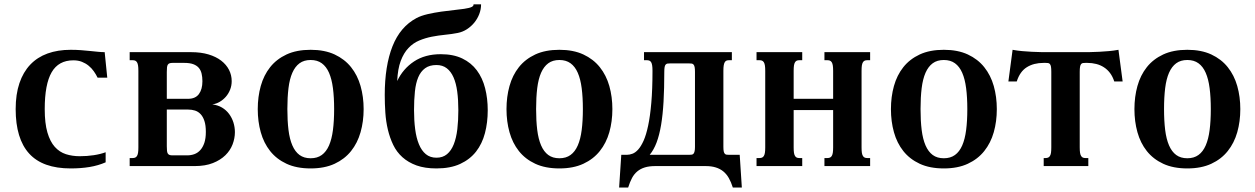

<svg xmlns="http://www.w3.org/2000/svg" viewBox="-20 -756 5711 874"><path d="M342.8 -44.9Q376.5 -44.9 407 -49.6Q437.5 -54.2 460.9 -63V-17.1Q427.2 -2.4 387.7 4.2Q348.1 10.7 301.8 10.7Q174.3 10.7 112.8 -56.9Q51.3 -124.5 51.3 -259.3Q51.3 -326.7 68.4 -377.2Q85.4 -427.7 117.7 -461.7Q149.9 -495.6 196.5 -512.5Q243.2 -529.3 301.8 -529.3Q327.1 -529.3 349.1 -527.6Q371.1 -525.9 390.1 -523.9Q409.2 -522 425.8 -520.3Q442.4 -518.6 456.5 -518.6L468.3 -402.3H424.3Q417 -417.5 407 -431.6Q397 -445.8 383.5 -456.8Q370.1 -467.8 353 -474.6Q335.9 -481.4 314 -481.4Q246.6 -481.4 215.1 -427Q183.6 -372.6 183.6 -259.3Q183.6 -194.8 195.8 -153.1Q208 -111.3 229.5 -87.4Q251 -63.5 280 -54.2Q309.1 -44.9 342.8 -44.9Z M570.3 0V-36.6H584Q590.3 -36.6 595.2 -38.6Q600.1 -40.5 603.5 -45.9Q606.9 -51.3 608.4 -60.5Q609.9 -69.8 609.9 -85V-433.6Q609.9 -448.7 608.4 -458Q606.9 -467.3 603.5 -472.7Q600.1 -478 595.2 -480Q590.3 -481.9 584 -481.9H570.3V-518.6H850.1Q894.5 -518.6 929 -508.3Q963.4 -498 986.8 -480Q1010.3 -461.9 1022.5 -438Q1034.7 -414.1 1034.7 -386.7Q1034.7 -366.2 1027.6 -348.1Q1020.5 -330.1 1008.3 -315.9Q996.1 -301.8 980.2 -292.5Q964.4 -283.2 946.3 -280.8Q971.2 -277.8 990.5 -266.4Q1009.8 -254.9 1022.7 -237.5Q1035.6 -220.2 1042.5 -198.7Q1049.3 -177.2 1049.3 -154.3Q1049.3 -126.5 1038.8 -98.9Q1028.3 -71.3 1005.9 -49.3Q983.4 -27.3 949 -13.7Q914.6 0 866.2 0ZM739.3 -306.2H835.9Q869.6 -306.2 885.5 -327.9Q901.4 -349.6 901.4 -386.2Q901.4 -405.3 897.7 -420.9Q894 -436.5 884.8 -447.3Q875.5 -458 859.6 -463.9Q843.8 -469.7 819.3 -469.7H765.1Q757.3 -469.7 752.2 -468Q747.1 -466.3 744.1 -461.9Q741.2 -457.5 740.2 -449.5Q739.3 -441.4 739.3 -428.2ZM832 -48.8Q849.6 -48.8 865 -54.4Q880.4 -60.1 891.8 -72.8Q903.3 -85.4 910.2 -105.7Q917 -126 917 -155.8Q917 -185.5 910.6 -205.1Q904.3 -224.6 893.3 -236.3Q882.3 -248 867.7 -252.7Q853 -257.3 836.4 -257.3H739.3V-90.3Q739.3 -77.1 740.2 -69.1Q741.2 -61 744.1 -56.6Q747.1 -52.2 752.2 -50.5Q757.3 -48.8 765.1 -48.8Z M1153.3 -259.3Q1153.3 -315.4 1167 -364.5Q1180.7 -413.6 1209.7 -450.2Q1238.8 -486.8 1284.4 -508.1Q1330.1 -529.3 1394 -529.3Q1457.5 -529.3 1503.2 -508.1Q1548.8 -486.8 1578.1 -450.2Q1607.4 -413.6 1621.3 -364.5Q1635.3 -315.4 1635.3 -259.3Q1635.3 -203.1 1621.3 -154.1Q1607.4 -105 1578.1 -68.4Q1548.8 -31.7 1503.2 -10.5Q1457.5 10.7 1394 10.7Q1330.1 10.7 1284.4 -10.5Q1238.8 -31.7 1209.7 -68.4Q1180.7 -105 1167 -154.1Q1153.3 -203.1 1153.3 -259.3ZM1288.1 -259.8Q1288.1 -206.1 1293.2 -164.6Q1298.3 -123 1310.8 -94.2Q1323.2 -65.4 1343.5 -50.5Q1363.8 -35.6 1394 -35.6Q1424.3 -35.6 1444.8 -50.5Q1465.3 -65.4 1477.8 -94Q1490.2 -122.6 1495.6 -164.1Q1501 -205.6 1501 -259.3Q1501 -313 1495.6 -354.5Q1490.2 -396 1477.8 -424.6Q1465.3 -453.1 1444.8 -468Q1424.3 -482.9 1394 -482.9Q1363.8 -482.9 1343.5 -468Q1323.2 -453.1 1310.8 -424.8Q1298.3 -396.5 1293.2 -354.7Q1288.1 -313 1288.1 -259.8Z M1966.8 10.7Q1914.1 10.7 1876.2 -2.9Q1838.4 -16.6 1812 -40.3Q1785.6 -64 1770 -96.4Q1754.4 -128.9 1745.6 -166Q1736.8 -203.1 1734.1 -243.4Q1731.4 -283.7 1731.4 -323.7Q1731.4 -456.1 1766.6 -545.2Q1801.8 -634.3 1876 -673.8Q1896.5 -684.6 1927 -691.7Q1957.5 -698.7 1989 -703.1Q2020.5 -707.5 2048.6 -710.4Q2076.7 -713.4 2092.8 -715.8Q2106 -717.8 2114.5 -720Q2123 -722.2 2127.7 -724.6Q2132.3 -727.1 2134 -729.7Q2135.7 -732.4 2135.7 -736.3H2169.9Q2169.9 -713.4 2161.6 -691.9Q2153.3 -670.4 2138.9 -652.8Q2124.5 -635.3 2105.2 -622.8Q2085.9 -610.4 2063.5 -606Q2036.1 -600.6 2005.9 -597.7Q1975.6 -594.7 1945.6 -588.9Q1915.5 -583 1888.2 -571.5Q1860.8 -560.1 1839.4 -537.6Q1817.9 -515.1 1804.2 -478.8Q1790.5 -442.4 1788.1 -387.2Q1814.5 -442.9 1864.5 -476.1Q1914.6 -509.3 1986.3 -509.3Q2043.9 -509.3 2084.5 -489.7Q2125 -470.2 2150.6 -435.8Q2176.3 -401.4 2188.2 -354.7Q2200.2 -308.1 2200.2 -254.4Q2200.2 -198.2 2187.5 -149.9Q2174.8 -101.6 2147 -65.9Q2119.1 -30.3 2074.7 -9.8Q2030.3 10.7 1966.8 10.7ZM1864.7 -254.4Q1864.7 -207.5 1869.9 -168Q1875 -128.4 1887 -99.4Q1898.9 -70.3 1918.5 -54.2Q1938 -38.1 1966.8 -38.1Q1995.6 -38.1 2014.9 -54.2Q2034.2 -70.3 2045.7 -99.4Q2057.1 -128.4 2061.8 -168Q2066.4 -207.5 2066.4 -254.4Q2066.4 -301.3 2061.3 -339.4Q2056.2 -377.4 2044.4 -404.1Q2032.7 -430.7 2013.7 -445.3Q1994.6 -460 1966.8 -460Q1935.1 -460 1915 -445.3Q1895 -430.7 1883.8 -404.1Q1872.6 -377.4 1868.7 -339.4Q1864.7 -301.3 1864.7 -254.4Z M2285.6 -259.3Q2285.6 -315.4 2299.3 -364.5Q2313 -413.6 2342 -450.2Q2371.1 -486.8 2416.7 -508.1Q2462.4 -529.3 2526.4 -529.3Q2589.8 -529.3 2635.5 -508.1Q2681.2 -486.8 2710.4 -450.2Q2739.7 -413.6 2753.7 -364.5Q2767.6 -315.4 2767.6 -259.3Q2767.6 -203.1 2753.7 -154.1Q2739.7 -105 2710.4 -68.4Q2681.2 -31.7 2635.5 -10.5Q2589.8 10.7 2526.4 10.7Q2462.4 10.7 2416.7 -10.5Q2371.1 -31.7 2342 -68.4Q2313 -105 2299.3 -154.1Q2285.6 -203.1 2285.6 -259.3ZM2420.4 -259.8Q2420.4 -206.1 2425.5 -164.6Q2430.7 -123 2443.1 -94.2Q2455.6 -65.4 2475.8 -50.5Q2496.1 -35.6 2526.4 -35.6Q2556.6 -35.6 2577.1 -50.5Q2597.7 -65.4 2610.1 -94Q2622.6 -122.6 2627.9 -164.1Q2633.3 -205.6 2633.3 -259.3Q2633.3 -313 2627.9 -354.5Q2622.6 -396 2610.1 -424.6Q2597.7 -453.1 2577.1 -468Q2556.6 -482.9 2526.4 -482.9Q2496.1 -482.9 2475.8 -468Q2455.6 -453.1 2443.1 -424.8Q2430.7 -396.5 2425.5 -354.7Q2420.4 -313 2420.4 -259.8Z M2962.9 0Q2935.1 0 2915.3 6.1Q2895.5 12.2 2881.1 24.2Q2866.7 36.1 2856.9 54.4Q2847.2 72.8 2839.4 97.7H2798.3L2808.1 -51.3H2834Q2845.7 -51.3 2858.9 -56.2Q2872.1 -61 2885 -75.2Q2897.9 -89.4 2909.7 -115.5Q2921.4 -141.6 2930.4 -184.1Q2939.5 -226.6 2944.8 -287.8Q2950.2 -349.1 2950.2 -433.6Q2950.2 -448.7 2948.7 -458Q2947.3 -467.3 2944.1 -472.7Q2940.9 -478 2936 -480Q2931.2 -481.9 2924.8 -481.9H2911.6V-518.6H3311.5V-481.9H3298.3Q3291.5 -481.9 3286.9 -480Q3282.2 -478 3279.1 -472.7Q3275.9 -467.3 3274.4 -458Q3272.9 -448.7 3272.9 -433.6V-87.4Q3272.9 -74.2 3274.4 -67.1Q3275.9 -60.1 3279.1 -56.4Q3282.2 -52.7 3286.9 -52Q3291.5 -51.3 3298.3 -51.3H3347.2L3356.9 97.7H3315.9Q3308.1 72.8 3297.6 54.4Q3287.1 36.1 3272.5 24.2Q3257.8 12.2 3238 6.1Q3218.3 0 3192.4 0ZM3003.9 -428.7Q3003.9 -353 3000.5 -293.2Q2997.1 -233.4 2989.3 -187Q2981.4 -140.6 2968.8 -107.2Q2956.1 -73.7 2937.5 -51.3H3117.2Q3123.5 -51.3 3128.7 -52Q3133.8 -52.7 3137 -56.4Q3140.1 -60.1 3141.8 -67.4Q3143.6 -74.7 3143.6 -87.4V-428.7Q3143.6 -442.4 3142.1 -450.2Q3140.6 -458 3137.2 -461.9Q3133.8 -465.8 3128.9 -466.6Q3124 -467.3 3117.7 -467.3H3029.8Q3022.9 -467.3 3018.3 -466.6Q3013.7 -465.8 3010.3 -462.2Q3006.8 -458.5 3005.4 -450.7Q3003.9 -442.9 3003.9 -428.7Z M3592.8 -85Q3592.8 -69.8 3594.2 -60.5Q3595.7 -51.3 3599.1 -45.9Q3602.5 -40.5 3607.2 -38.6Q3611.8 -36.6 3618.7 -36.6H3631.8V0H3423.8V-36.6H3437.5Q3443.8 -36.6 3448.7 -38.6Q3453.6 -40.5 3457 -45.9Q3460.4 -51.3 3461.9 -60.5Q3463.4 -69.8 3463.4 -85V-433.6Q3463.4 -448.7 3461.9 -458Q3460.4 -467.3 3457 -472.7Q3453.6 -478 3448.7 -480Q3443.8 -481.9 3437.5 -481.9H3423.8V-518.6H3631.8V-481.9H3618.7Q3611.8 -481.9 3607.2 -480Q3602.5 -478 3599.1 -472.7Q3595.7 -467.3 3594.2 -458Q3592.8 -448.7 3592.8 -433.6V-306.2H3772.5V-433.6Q3772.5 -448.7 3771 -458Q3769.5 -467.3 3766.1 -472.7Q3762.7 -478 3757.8 -480Q3752.9 -481.9 3746.6 -481.9H3732.9V-518.6H3940.9V-481.9H3927.7Q3920.9 -481.9 3916.3 -480Q3911.6 -478 3908.2 -472.7Q3904.8 -467.3 3903.3 -458Q3901.9 -448.7 3901.9 -433.6V-85Q3901.9 -69.8 3903.3 -60.5Q3904.8 -51.3 3908.2 -45.9Q3911.6 -40.5 3916.3 -38.6Q3920.9 -36.6 3927.7 -36.6H3940.9V0H3732.9V-36.6H3746.6Q3752.9 -36.6 3757.8 -38.6Q3762.7 -40.5 3766.1 -45.9Q3769.5 -51.3 3771 -60.5Q3772.5 -69.8 3772.5 -85V-254.9H3592.8Z M4035.6 -259.3Q4035.6 -315.4 4049.3 -364.5Q4063 -413.6 4092 -450.2Q4121.1 -486.8 4166.7 -508.1Q4212.4 -529.3 4276.4 -529.3Q4339.8 -529.3 4385.5 -508.1Q4431.2 -486.8 4460.4 -450.2Q4489.7 -413.6 4503.7 -364.5Q4517.6 -315.4 4517.6 -259.3Q4517.6 -203.1 4503.7 -154.1Q4489.7 -105 4460.4 -68.4Q4431.2 -31.7 4385.5 -10.5Q4339.8 10.7 4276.4 10.7Q4212.4 10.7 4166.7 -10.5Q4121.1 -31.7 4092 -68.4Q4063 -105 4049.3 -154.1Q4035.6 -203.1 4035.6 -259.3ZM4170.4 -259.8Q4170.4 -206.1 4175.5 -164.6Q4180.7 -123 4193.1 -94.2Q4205.6 -65.4 4225.8 -50.5Q4246.1 -35.6 4276.4 -35.6Q4306.6 -35.6 4327.1 -50.5Q4347.7 -65.4 4360.1 -94Q4372.6 -122.6 4377.9 -164.1Q4383.3 -205.6 4383.3 -259.3Q4383.3 -313 4377.9 -354.5Q4372.6 -396 4360.1 -424.6Q4347.7 -453.1 4327.1 -468Q4306.6 -482.9 4276.4 -482.9Q4246.1 -482.9 4225.8 -468Q4205.6 -453.1 4193.1 -424.8Q4180.7 -396.5 4175.5 -354.7Q4170.4 -313 4170.4 -259.8Z M4765.6 -428.7Q4765.6 -443.8 4764.2 -452.1Q4762.7 -460.4 4759.3 -464.4Q4755.9 -468.3 4751 -469Q4746.1 -469.7 4739.7 -469.7H4730.5Q4685.5 -469.7 4654.1 -450Q4622.6 -430.2 4608.4 -385.3H4570.3L4589.4 -529.3Q4610.4 -525.4 4632.3 -523.4Q4654.3 -521.5 4676.3 -520.3Q4698.2 -519 4719.2 -518.8Q4740.2 -518.6 4758.8 -518.6H4901.9Q4920.4 -518.6 4941.4 -518.8Q4962.4 -519 4984.4 -520.3Q5006.3 -521.5 5028.3 -523.4Q5050.3 -525.4 5071.3 -529.3L5090.3 -385.3H5052.2Q5044.9 -407.7 5033 -423.6Q5021 -439.5 5005.1 -449.7Q4989.3 -460 4970.2 -464.8Q4951.2 -469.7 4930.2 -469.7H4920.9Q4914.1 -469.7 4909.4 -469Q4904.8 -468.3 4901.4 -464.4Q4897.9 -460.4 4896.5 -452.1Q4895 -443.8 4895 -428.7V-85Q4895 -69.8 4896.5 -60.5Q4897.9 -51.3 4901.4 -45.9Q4904.8 -40.5 4909.4 -38.6Q4914.1 -36.6 4920.9 -36.6H4934.1V0H4731V-36.6H4739.7Q4746.1 -36.6 4751 -38.6Q4755.9 -40.5 4759.3 -45.9Q4762.7 -51.3 4764.2 -60.5Q4765.6 -69.8 4765.6 -85Z M5144 -259.3Q5144 -315.4 5157.7 -364.5Q5171.4 -413.6 5200.4 -450.2Q5229.5 -486.8 5275.1 -508.1Q5320.8 -529.3 5384.8 -529.3Q5448.2 -529.3 5493.9 -508.1Q5539.6 -486.8 5568.8 -450.2Q5598.1 -413.6 5612.1 -364.5Q5626 -315.4 5626 -259.3Q5626 -203.1 5612.1 -154.1Q5598.1 -105 5568.8 -68.4Q5539.6 -31.7 5493.9 -10.5Q5448.2 10.7 5384.8 10.7Q5320.8 10.7 5275.1 -10.5Q5229.5 -31.7 5200.4 -68.4Q5171.4 -105 5157.7 -154.1Q5144 -203.1 5144 -259.3ZM5278.8 -259.8Q5278.8 -206.1 5283.9 -164.6Q5289.1 -123 5301.5 -94.2Q5314 -65.4 5334.2 -50.5Q5354.5 -35.6 5384.8 -35.6Q5415 -35.6 5435.5 -50.5Q5456.1 -65.4 5468.5 -94Q5481 -122.6 5486.3 -164.1Q5491.7 -205.6 5491.7 -259.3Q5491.7 -313 5486.3 -354.5Q5481 -396 5468.5 -424.6Q5456.1 -453.1 5435.5 -468Q5415 -482.9 5384.8 -482.9Q5354.5 -482.9 5334.2 -468Q5314 -453.1 5301.5 -424.8Q5289.1 -396.5 5283.9 -354.7Q5278.8 -313 5278.8 -259.8Z"/></svg>

Font: Arian AMU Serif
Style: Bold
Weight: 700
Designer: Ruben Hakobyan (Tarumian)
Foundry: Ruben Hakobyan (Tarumian)
Version: Version 1.002